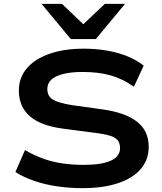

<svg xmlns="http://www.w3.org/2000/svg" viewBox="-20 -968 840 998"><path d="M409 10Q341 10 276.5 0.5Q212 -9 157 -28Q102 -47 60 -74L110 -188Q158 -160 205.5 -143Q253 -126 305.5 -118.5Q358 -111 417 -111Q506 -111 555 -132.5Q604 -154 604 -198Q604 -227 589 -242Q574 -257 545.5 -264.5Q517 -272 477 -277L310 -299Q192 -314 135 -364Q78 -414 78 -497Q78 -565 120.5 -614Q163 -663 239 -689Q315 -715 416 -715Q479 -715 536.5 -705Q594 -695 642 -675.5Q690 -656 727 -627L676 -517Q619 -558 555.5 -576Q492 -594 409 -594Q352 -594 310.5 -584Q269 -574 247.5 -554.5Q226 -535 226 -506Q226 -467 256.5 -449.5Q287 -432 351 -422L508 -400Q629 -384 691 -336.5Q753 -289 753 -204Q753 -138 711.5 -89.5Q670 -41 592.5 -15.5Q515 10 409 10ZM348 -765 196 -948H302L413 -842L525 -948H630L478 -765Z"/></svg>

Font: Nunito Sans 10pt Expanded
Style: Bold
Weight: 700
Width: 7
Designer: Vernon Adams
Foundry: Vernon Adams
Version: Version 3.101;gftools[0.9.27]